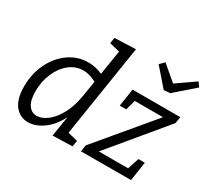

<svg xmlns="http://www.w3.org/2000/svg" viewBox="-158 -1032 1371 1279"><g transform="rotate(30 528.0 -393.0)"><path d="M563 -772 452 -66 528 -47 520 -1 369 4 394 -152Q355 -74 296.5 -32.5Q238 9 182 9Q120 9 80.5 -40Q41 -89 41 -187Q41 -282 79.5 -362.5Q118 -443 185 -490.5Q252 -538 334 -538Q389 -538 443 -514L473 -702L394 -722L401 -766ZM412 -324 432 -446Q381 -475 332 -475Q273 -475 225 -436.5Q177 -398 150 -334Q123 -270 123 -196Q123 -126 147 -91.5Q171 -57 211 -57Q249 -57 290 -87.5Q331 -118 364.5 -178.5Q398 -239 412 -324ZM1045 -528 1037 -478 689 -59H914L943 -147H992L970 -1L586 0L593 -50L945 -470H728L707 -393H657L678 -528ZM891 -698 1031 -795 1055 -762 907 -633 859 -629 743 -762 777 -795Z"/></g></svg>

Font: Bitter Pro
Style: Italic
Weight: 400
Italic angle: -9°
Designer: Sol Matas, and Bitter project Authors
Foundry: Sol Matas
Version: Version 1.010